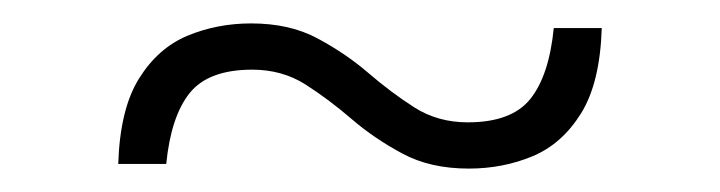

<svg xmlns="http://www.w3.org/2000/svg" viewBox="-20 -338 615 164"><path d="M81 -198Q82.5 -245 98.8 -271Q115 -297 140.2 -307.5Q165.5 -318 194.5 -318Q227.5 -318 251.2 -305.2Q275 -292.5 294.5 -275.8Q314 -259 334 -246.2Q354 -233.5 379.5 -233.5Q417 -233.5 433 -253.5Q449 -273.5 453 -314H494Q492.5 -267 476.2 -241Q460 -215 434.8 -204.5Q409.5 -194 380.5 -194Q347.5 -194 323.8 -206.8Q300 -219.5 280.5 -236.2Q261 -253 241 -265.8Q221 -278.5 195.5 -278.5Q158 -278.5 142 -258.5Q126 -238.5 122 -198Z"/></svg>

Font: Newsreader 72pt SemiBold
Style: Regular
Weight: 600
Designer: Hugues Gentile
Foundry: Production Type
Version: Version 1.003; ttfautohint (v1.8.3)